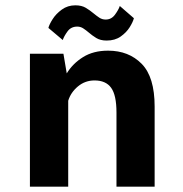

<svg xmlns="http://www.w3.org/2000/svg" viewBox="-20 -702 690 722"><path d="M92.5 0V-500H218.5L231 -426Q253.5 -463 292.2 -487.2Q331 -511.5 386.5 -511.5Q464 -511.5 512.8 -462Q561.5 -412.5 561.5 -301.5V0H418V-279Q418 -344 398 -371.8Q378 -399.5 335.5 -399.5Q300 -399.5 273 -377Q246 -354.5 236.5 -323V0ZM381 -549.5Q357.5 -549.5 341.8 -559.2Q326 -569 314 -579.5Q303.5 -588.5 293.2 -595.2Q283 -602 270.5 -602Q247 -602 233.8 -583.8Q220.5 -565.5 216 -551.5L162 -597Q165 -609.5 177.8 -629.8Q190.5 -650 212.5 -666Q234.5 -682 263.5 -682Q287 -682 302.8 -672.5Q318.5 -663 331.5 -652Q343 -642.5 353.5 -635.5Q364 -628.5 377.5 -628.5Q399 -628.5 412.5 -647Q426 -665.5 430.5 -679.5L483.5 -633.5Q480 -619.5 467.8 -599.8Q455.5 -580 434 -564.8Q412.5 -549.5 381 -549.5Z"/></svg>

Font: Trispace SemiBold
Style: Regular
Weight: 600
Designer: Tyler Finck
Foundry: Etcetera Type Company
Version: Version 1.210; ttfautohint (v1.8.3)